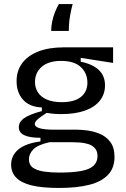

<svg xmlns="http://www.w3.org/2000/svg" viewBox="-20 -754 622 949"><path d="M272 175Q189 175 137 162.5Q85 150 60 124Q35 98 35 60Q35 15 70.5 -15Q106 -45 180 -55V-73Q126 -73 99.5 -86Q73 -99 73 -125Q73 -152 100 -170.5Q127 -189 187 -205V-223Q127 -225 94.5 -260.5Q62 -296 62 -353Q62 -404 89.5 -441.5Q117 -479 169.5 -499.5Q222 -520 295 -520H539V-443L379 -468V-449Q438 -437 468.5 -408Q499 -379 499 -332Q499 -289 474 -257Q449 -225 400.5 -207.5Q352 -190 281 -190Q267 -190 252 -191Q237 -192 211 -196Q184 -180 168 -166Q152 -152 152 -141Q152 -130 167 -123.5Q182 -117 203.5 -115Q225 -113 244 -113H362Q382 -113 412.5 -109Q443 -105 473.5 -92.5Q504 -80 525 -52.5Q546 -25 546 22Q546 76 514 110Q482 144 421 159.5Q360 175 272 175ZM273 99Q340 99 382 91Q424 83 443 64.5Q462 46 462 18Q462 -7 449 -21.5Q436 -36 416 -42Q396 -48 376 -49.5Q356 -51 341 -51H224Q166 -38 144.5 -15.5Q123 7 123 33Q123 61 143 75Q163 89 197.5 94Q232 99 273 99ZM285 -249Q348 -249 380 -275Q412 -301 412 -345Q412 -392 379.5 -422.5Q347 -453 282 -453Q220 -453 186.5 -424Q153 -395 153 -349Q153 -319 168 -296.5Q183 -274 212.5 -261.5Q242 -249 285 -249ZM339 -734Q331 -703 326.5 -677Q322 -651 321 -632Q320 -613 320 -601H233Q233 -624 238 -648Q243 -672 252 -694.5Q261 -717 271 -734Z"/></svg>

Font: Bricolage Grotesque 16pt
Style: Regular
Weight: 400
Version: Version 1.001;gftools[0.9.33.dev8+g029e19f]